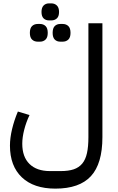

<svg xmlns="http://www.w3.org/2000/svg" viewBox="-20 -878 699 1138"><path d="M308 240Q180 240 109.5 173Q39 106 39 -15Q39 -60 51.5 -112.5Q64 -165 86 -217L155 -196Q135 -154 123.5 -109Q112 -64 112 -26Q112 52 155 94Q198 136 276 136H340Q386 136 417 125.5Q448 115 467.5 91.5Q487 68 495.5 29.5Q504 -9 504 -65V-740H587V-65Q587 92 519 166Q451 240 308 240ZM338 -631Q317 -631 304.5 -643.5Q292 -656 292 -683Q292 -711 304.5 -723.5Q317 -736 338 -736H351Q372 -736 385 -723.5Q398 -711 398 -683Q398 -656 385 -643.5Q372 -631 351 -631ZM204 -631Q183 -631 170 -643.5Q157 -656 157 -683Q157 -711 170 -723.5Q183 -736 204 -736H217Q237 -736 250 -723.5Q263 -711 263 -683Q263 -656 250 -643.5Q237 -631 217 -631ZM271 -757Q251 -757 238.5 -769Q226 -781 226 -807Q226 -833 238.5 -845.5Q251 -858 271 -858H284Q304 -858 317 -845.5Q330 -833 330 -807Q330 -781 317 -769Q304 -757 284 -757Z"/></svg>

Font: IBM Plex Sans Arabic Text
Style: Regular
Weight: 450
Designer: Mike Abbink, Paul van der Laan, Pieter van Rosmalen, Wael Morcos, Khajak Apelian
Foundry: Bold Monday
Version: Version 1.2